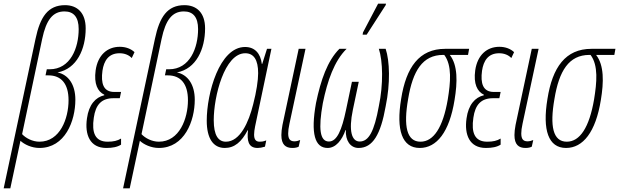

<svg xmlns="http://www.w3.org/2000/svg" viewBox="-63 -793 3360 1042"><path d="M-43 229H-7L48 -29C69 -9 109 10 151 10C290 10 346 -136 346 -252C346 -334 308 -388 249 -400C354 -419 402 -527 402 -639C402 -724 356 -765 290 -765C197 -765 155 -701 130 -583ZM151 -24C114 -24 77 -43 57 -65L166 -582C188 -686 224 -731 287 -731C336 -731 364 -701 364 -635C364 -534 320 -417 206 -417H191L184 -384H200C269 -384 309 -339 309 -249C309 -150 263 -24 151 -24Z M514 10C547 10 574 5 594 -8V-41C574 -29 553 -24 521 -24C453 -24 434 -73 446 -154C456 -225 488 -260 553 -260H587L594 -294H557C497 -294 484 -342 493 -409C501 -463 526 -504 586 -504C614 -504 637 -494 652 -478L667 -510C648 -528 620 -539 587 -539C520 -539 468 -495 456 -411C446 -338 467 -296 503 -279V-276C455 -265 419 -224 409 -151C396 -62 425 10 514 10Z M605 229H641L696 -29C717 -9 757 10 799 10C938 10 994 -136 994 -252C994 -334 956 -388 897 -400C1002 -419 1050 -527 1050 -639C1050 -724 1004 -765 938 -765C845 -765 803 -701 778 -583ZM799 -24C762 -24 725 -43 705 -65L814 -582C836 -686 872 -731 935 -731C984 -731 1012 -701 1012 -635C1012 -534 968 -417 854 -417H839L832 -384H848C917 -384 957 -339 957 -249C957 -150 911 -24 799 -24Z M1157 10C1210 10 1248 -23 1281 -86H1283C1277 -32 1283 10 1335 10C1346 10 1359 8 1375 3L1382 -31C1364 -24 1354 -24 1346 -24C1324 -24 1316 -38 1316 -63C1316 -88 1325 -123 1333 -162L1410 -528H1386L1360 -446H1358C1351 -503 1320 -538 1267 -538C1128 -538 1059 -287 1059 -138C1059 -42 1094 10 1157 10ZM1163 -24C1122 -24 1097 -58 1097 -141C1097 -269 1155 -504 1268 -504C1314 -504 1338 -469 1338 -396C1338 -358 1329 -296 1311 -227C1287 -130 1240 -24 1163 -24Z M1524 10C1539 10 1551 7 1558 3L1566 -33C1557 -29 1545 -26 1535 -26C1511 -26 1501 -39 1501 -69C1501 -82 1503 -100 1508 -122L1595 -528H1558L1470 -115C1466 -94 1464 -75 1464 -60C1464 -8 1487 10 1524 10Z M1905 -605H1927L2030 -765L2032 -773H1989L1907 -617ZM1715 10C1759 10 1793 -32 1812 -87H1814C1811 -31 1838 10 1883 10C1960 10 2003 -63 2030 -216C2056 -341 2052 -462 2030 -528H1993C2015 -462 2018 -335 1993 -217C1968 -79 1938 -25 1889 -25C1846 -25 1828 -82 1852 -197L1884 -349H1847L1815 -197C1792 -87 1766 -25 1722 -25C1673 -25 1664 -94 1689 -233C1714 -355 1751 -462 1818 -528H1779C1714 -463 1678 -359 1652 -234C1622 -67 1646 10 1715 10Z M2215 10C2307 10 2376 -76 2404 -251C2420 -347 2422 -439 2378 -495H2477L2483 -528H2353C2212 -528 2141 -428 2114 -256C2086 -87 2119 10 2215 10ZM2219 -24C2144 -24 2126 -108 2152 -256C2177 -408 2230 -495 2342 -495H2348C2391 -438 2382 -345 2367 -253C2341 -101 2290 -24 2219 -24Z M2574 10C2607 10 2634 5 2654 -8V-41C2634 -29 2613 -24 2581 -24C2513 -24 2494 -73 2506 -154C2516 -225 2548 -260 2613 -260H2647L2654 -294H2617C2557 -294 2544 -342 2553 -409C2561 -463 2586 -504 2646 -504C2674 -504 2697 -494 2712 -478L2727 -510C2708 -528 2680 -539 2647 -539C2580 -539 2528 -495 2516 -411C2506 -338 2527 -296 2563 -279V-276C2515 -265 2479 -224 2469 -151C2456 -62 2485 10 2574 10Z M2789 10C2804 10 2816 7 2823 3L2831 -33C2822 -29 2810 -26 2800 -26C2776 -26 2766 -39 2766 -69C2766 -82 2768 -100 2773 -122L2860 -528H2823L2735 -115C2731 -94 2729 -75 2729 -60C2729 -8 2752 10 2789 10Z M3009 10C3101 10 3170 -76 3198 -251C3214 -347 3216 -439 3172 -495H3271L3277 -528H3147C3006 -528 2935 -428 2908 -256C2880 -87 2913 10 3009 10ZM3013 -24C2938 -24 2920 -108 2946 -256C2971 -408 3024 -495 3136 -495H3142C3185 -438 3176 -345 3161 -253C3135 -101 3084 -24 3013 -24Z"/></svg>

Font: Noto Sans ExtraCondensed ExtraLight
Style: Italic
Weight: 200
Width: 2
Italic angle: -12°
Designer: Monotype Design Team
Foundry: Monotype Imaging Inc.
Version: Version 2.013